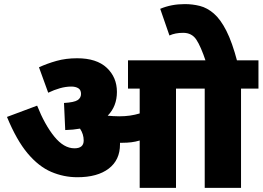

<svg xmlns="http://www.w3.org/2000/svg" viewBox="-20 -916 1280 936"><path d="M565 -212Q565 -136 510 -94Q455 -52 357 -52Q291 -52 230 -78Q169 -104 115 -168Q61 -232 14 -346L161 -401Q198 -308 244.5 -250.5Q291 -193 343 -193Q388 -193 388 -231Q388 -262 370 -289Q337 -283 298 -282L292 -414Q342 -417 358.5 -428Q375 -439 375 -458Q375 -478 361.5 -486Q348 -494 328 -494Q301 -494 272.5 -486Q244 -478 215 -464L170 -588Q209 -606 255 -619Q301 -632 356 -632Q451 -632 500.5 -585.5Q550 -539 550 -468Q550 -398 505 -352Q517 -351 531 -350Q545 -349 561 -349Q589 -349 613.5 -352.5Q638 -356 661 -363V-484H604V-622H1240V-484H1155V0H978V-484H838V0H661V-231Q641 -225 620.5 -222.5Q600 -220 578 -220Q571 -220 565 -220Q565 -217 565 -212ZM984 -615Q959 -690 937 -723Q915 -756 873 -756Q834 -756 806 -743L761 -873Q815 -896 881 -896Q919 -896 954.5 -887Q990 -878 1022.5 -850Q1055 -822 1083.5 -766Q1112 -710 1137 -615Z"/></svg>

Font: Noto Sans Devanagari UI Black
Style: Regular
Weight: 900
Designer: Jelle Bosma - Monotype Design Team
Foundry: Monotype Imaging Inc.
Version: Version 2.003; ttfautohint (v1.8.4.7-5d5b)